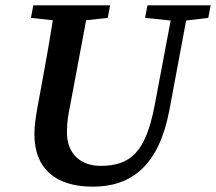

<svg xmlns="http://www.w3.org/2000/svg" viewBox="-20 -683 810 720"><path d="M524 -616 620 -606 559 -283C526 -115 471 -61 357 -61C282 -61 231 -107 231 -186C231 -226 236 -252 242 -282L303 -607L384 -616L393 -663H105L96 -616L178 -607C165 -524 150 -440 135 -359L120 -278C114 -244 109 -211 109 -180C109 -50 189 17 328 17C474 17 576 -63 615 -269L678 -606L761 -616L770 -663H533Z"/></svg>

Font: Source Serif Pro Semibold
Style: Italic
Weight: 600
Italic angle: -12°
Designer: Frank Grießhammer
Foundry: Adobe Systems Incorporated
Version: Version 3.001;hotconv 1.0.111;makeotfexe 2.5.65597